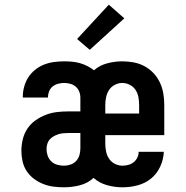

<svg xmlns="http://www.w3.org/2000/svg" viewBox="-20 -789 790 817"><path d="M252 8Q229 8 206.5 5Q184 2 163 -6.5Q142 -15 124 -28.5Q106 -42 93.5 -61Q81 -80 76 -102.5Q71 -125 71 -147Q71 -172 77 -196.5Q83 -221 96.5 -241.5Q110 -262 130.5 -276.5Q151 -291 174 -300Q197 -309 221.5 -312Q246 -315 271 -315H322V-373Q322 -387 317 -399.5Q312 -412 302 -420.5Q292 -429 279 -432.5Q266 -436 253 -436Q240 -436 227 -432.5Q214 -429 204 -421Q194 -413 189 -400.5Q184 -388 184 -375V-374H77V-378Q77 -399 83 -420.5Q89 -442 100.5 -460Q112 -478 129.5 -492Q147 -506 167 -514Q187 -522 209 -525Q231 -528 253 -528Q270 -528 286.5 -526.5Q303 -525 319.5 -520.5Q336 -516 351.5 -508Q367 -500 380 -490Q404 -511 436 -519.5Q468 -528 500 -528Q525 -528 549 -523.5Q573 -519 594.5 -507.5Q616 -496 633 -478Q650 -460 660.5 -437.5Q671 -415 675 -391Q679 -367 679 -342V-214H428V-178Q428 -161 431.5 -144Q435 -127 444.5 -113Q454 -99 469.5 -91.5Q485 -84 501 -84Q514 -84 526.5 -87.5Q539 -91 549 -99Q559 -107 564.5 -118.5Q570 -130 570 -143H677Q676 -111 662 -80.5Q648 -50 623 -29.5Q598 -9 566 -0.5Q534 8 501 8Q468 8 435.5 -1Q403 -10 378 -32Q353 -9 319.5 -0.5Q286 8 252 8ZM428 -306H572V-342Q572 -359 569 -375.5Q566 -392 557 -406Q548 -420 532.5 -428Q517 -436 500 -436Q484 -436 468.5 -428Q453 -420 444 -406Q435 -392 431.5 -375.5Q428 -359 428 -342ZM252 -84H253Q267 -84 281 -89Q295 -94 304.5 -104.5Q314 -115 318 -129Q322 -143 322 -158V-223H271Q260 -223 249 -222Q238 -221 227.5 -217.5Q217 -214 207.5 -208.5Q198 -203 191 -195Q184 -187 181 -176Q178 -165 178 -154Q178 -140 183 -126Q188 -112 198.5 -102Q209 -92 223.5 -88Q238 -84 252 -84ZM362 -577 308 -623 443 -769 509 -711Z"/></svg>

Font: Iosevka Etoile Semibold
Style: Regular
Weight: 600
Designer: Belleve Invis
Foundry: Belleve Invis
Version: Version 22.1.2; ttfautohint (v1.8.4)